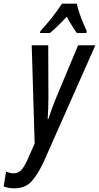

<svg xmlns="http://www.w3.org/2000/svg" viewBox="-109 -786 540 1047"><path d="M-32 241Q-50 241 -64 238Q-78 235 -89 231L-76 150Q-54 159 -34 159Q-7 159 10 138Q27 117 43 80L80 -3L64 -539H154L155 -253Q155 -225 154 -195Q153 -165 151 -136H154Q164 -166 174.5 -194.5Q185 -223 193 -243L317 -539H411L129 97Q99 162 64.5 201.5Q30 241 -32 241ZM111 -616Q181 -692 229 -766H310Q313 -748 322.5 -719.5Q332 -691 343.5 -663Q355 -635 364 -617L362 -606H310Q297 -624 283 -646.5Q269 -669 255 -695Q230 -668 206.5 -645Q183 -622 163 -606H109Z"/></svg>

Font: Noto Sans ExtraCondensed Medium
Style: Italic
Weight: 500
Width: 2
Italic angle: -12°
Designer: Monotype Design Team
Foundry: Monotype Imaging Inc.
Version: Version 2.013; ttfautohint (v1.8.4.7-5d5b)